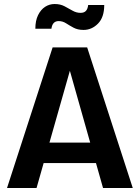

<svg xmlns="http://www.w3.org/2000/svg" viewBox="-20 -936 695 956"><path d="M207 -226H445L484 -124H168ZM242 -700H361L162 0H15ZM295 -700H414L641 0H493ZM396 -787Q367 -787 346.5 -798Q326 -809 309 -820Q292 -831 272 -831Q241 -831 236 -793H156Q156 -833 169.5 -860.5Q183 -888 204.5 -902Q226 -916 252 -916Q280 -916 301 -905Q322 -894 341 -883Q360 -872 381 -872Q399 -872 408 -882Q417 -892 419 -911H499Q499 -850 468 -818.5Q437 -787 396 -787Z"/></svg>

Font: Moderustic SemiBold
Style: Regular
Weight: 600
Designer: Tural Alisoy
Foundry: TAFT Foundry
Version: Version 2.120